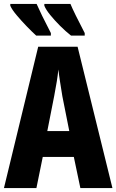

<svg xmlns="http://www.w3.org/2000/svg" viewBox="-20 -950 588 970"><path d="M386 0 353 -157H196L164 0H0L173 -714H372L548 0ZM295 -464Q289 -501 283.5 -536Q278 -571 275 -599Q269 -542 254 -466L219 -288H330ZM336 -930Q344 -910 363 -871.5Q382 -833 408 -783V-770H339Q311 -792 283.5 -819.5Q256 -847 234 -874Q212 -901 204 -921V-930ZM165 -930Q175 -907 193 -870Q211 -833 237 -783V-770H163Q142 -789 114.5 -817.5Q87 -846 63.5 -874Q40 -902 32 -921V-930Z"/></svg>

Font: Noto Sans ExtraCondensed ExtraBold
Style: Regular
Weight: 800
Width: 2
Designer: Monotype Design Team
Foundry: Monotype Imaging Inc.
Version: Version 2.013; ttfautohint (v1.8.4.7-5d5b)